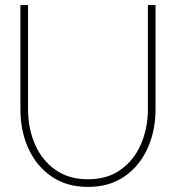

<svg xmlns="http://www.w3.org/2000/svg" viewBox="-20 -720 690 753"><path d="M325 13Q241 13 181.8 -28Q122.5 -69 91.2 -138.2Q60 -207.5 60 -292V-700H90V-292Q90 -217 117 -154.5Q144 -92 196.5 -54.5Q249 -17 325 -17Q402 -17 454.2 -55Q506.5 -93 533.2 -155.5Q560 -218 560 -292V-700H590V-292Q590 -207.5 558.8 -138.2Q527.5 -69 468.2 -28Q409 13 325 13Z"/></svg>

Font: Urbanist Thin
Style: Regular
Weight: 100
Designer: Corey Hu
Foundry: Corey Hu
Version: Version 1.330; ttfautohint (v1.8.4.7-5d5b)